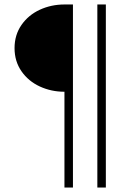

<svg xmlns="http://www.w3.org/2000/svg" viewBox="-20 -717 590 858"><path d="M45 -502Q45 -561 76 -605.5Q107 -650 158 -673.5Q209 -697 268 -697H306V121H268V-307Q209 -307 158 -330.5Q107 -354 76 -398.5Q45 -443 45 -502ZM415 -697H453V121H415Z"/></svg>

Font: Hanken Grotesk Light
Style: Regular
Weight: 300
Designer: Alfredo Marco Pradil
Foundry: Hanken Design Co.
Version: Version 3.014